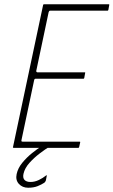

<svg xmlns="http://www.w3.org/2000/svg" viewBox="-20 -693 532 900"><path d="M44 0Q42 0 41 -1Q40 -2 41 -4L182 -669Q182 -673 187 -673H490Q492 -673 492 -672Q492 -671 492 -669L488 -647Q487 -645 486.5 -644Q486 -643 484 -643H216Q212 -643 210.5 -641Q209 -639 208 -636L150 -361Q149 -359 151 -356.5Q153 -354 155 -354H377Q379 -354 379.5 -353Q380 -352 379 -350L375 -328Q375 -327 374 -325.5Q373 -324 371 -324H148Q144 -324 142.5 -322.5Q141 -321 140 -317L81 -38Q80 -34 80.5 -31.5Q81 -29 86 -29H353Q355 -29 355.5 -28.5Q356 -28 356 -26L351 -4Q350 -2 349.5 -1Q349 0 347 0ZM112 187Q85 187 68.5 169Q52 151 58 123Q64 95 84.5 70Q105 45 130.5 24.5Q156 4 177 -9Q181 -11 184.5 -12Q188 -13 191 -13H212Q214 -13 215 -10.5Q216 -8 211 -5Q193 6 166.5 26Q140 46 118 70.5Q96 95 90 122Q86 141 95 150.5Q104 160 123 160Q143 160 162.5 150.5Q182 141 194 131Q197 128 198.5 128.5Q200 129 199 132L195 153Q194 155 192.5 158Q191 161 187 164Q175 172 156.5 179.5Q138 187 112 187Z"/></svg>

Font: Glory Thin
Style: Italic
Weight: 100
Italic angle: -12°
Designer: Robert Leuschke
Foundry: Robert Leuschke
Version: Version 1.011